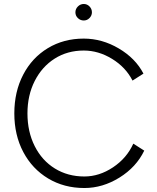

<svg xmlns="http://www.w3.org/2000/svg" viewBox="-20 -933 787 965"><path d="M52 -363Q52 -472 96.5 -557.5Q141 -643 220.5 -691Q300 -739 401 -739Q493 -739 577 -689.5Q661 -640 701 -563L646 -528Q612 -595 543.5 -637Q475 -679 401 -679Q319 -679 255 -638.5Q191 -598 154.5 -526Q118 -454 118 -363Q118 -271 154.5 -198.5Q191 -126 256 -86Q321 -46 404 -46Q479 -46 548 -92Q617 -138 650 -211L705 -176Q665 -93 580.5 -40.5Q496 12 404 12Q302 12 222 -36Q142 -84 97 -169Q52 -254 52 -363ZM359 -871Q359 -888 371.5 -900.5Q384 -913 401 -913Q418 -913 430 -900.5Q442 -888 442 -871Q442 -855 430 -842.5Q418 -830 401 -830Q384 -830 371.5 -842Q359 -854 359 -871Z"/></svg>

Font: 寒蝉端黑体 Light
Style: Regular
Weight: 300
Designer: ChillDuanSans {Warren2060}; 
Source Han Sans {Ryoko NISHIZUKA 西塚涼子 (kana, bopomofo & ideographs); Paul D. Hunt (Latin, G
Foundry: ChillType&Adobe
Version: Version 1.300;Glyphs 3.3 (3306)